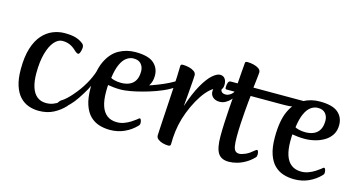

<svg xmlns="http://www.w3.org/2000/svg" viewBox="-73 -949 2346 1260"><g transform="rotate(15 1100.0 -319.0)"><path d="M236.1 13Q200 13 167.3 1.4Q134.5 -10.2 108.9 -37Q83.2 -63.7 68.2 -109.1Q53.1 -154.4 53.1 -221.1Q53.1 -306.1 71.5 -364.3Q89.9 -422.5 121.2 -457.4Q152.5 -492.4 191.5 -508.2Q230.4 -524 270.6 -524Q316 -524 343.8 -516.2Q371.6 -508.3 392.9 -492.4Q402.5 -486 405.8 -478.9Q409.1 -471.9 409.1 -464Q409.1 -455.7 406.6 -444.2Q404.1 -432.7 400.1 -424.3Q396.2 -415.8 389.6 -415.8Q381.3 -415.8 368.6 -427Q346.1 -449.5 322.8 -460.2Q299.6 -470.8 270 -470.8Q240.9 -470.8 215.4 -441.7Q189.8 -412.6 174.1 -356.7Q158.4 -300.8 158.4 -221.1Q158.4 -166.6 170.9 -128Q183.3 -89.3 208.2 -69.1Q233.1 -48.8 270.4 -48.8Q297 -48.8 319.1 -57.8Q341.2 -66.8 358.9 -79.4Q376.7 -92 387.6 -101.3Q397 -109 399.8 -111.7Q402.7 -114.4 405.7 -114.4Q411.3 -114.4 414.7 -105.5Q418 -96.5 418 -85Q418 -78.9 416.4 -74.8Q414.8 -70.7 409.5 -64.8Q379 -31.7 336.2 -9.4Q293.3 13 236.1 13Z M346.4 -30.5Q336.6 -29.2 333.8 -34.5Q330.9 -39.8 333.5 -48.7Q336 -57.7 341.8 -67.3Q347.5 -76.9 354.5 -84.6Q361.4 -92.4 367.2 -94.5Q379.8 -102.1 395.2 -116.4Q410.6 -130.6 425.1 -146.8Q439.7 -163 449.9 -176.3Q486.1 -222 510.9 -270.8Q535.6 -319.5 544.2 -360.4Q548 -376.2 552.3 -378.9Q556.7 -381.6 560 -376.8Q563.4 -371.9 563.4 -362.2Q563.4 -352.4 561.2 -337.1Q559.1 -321.9 553.3 -302Q548 -280.2 532.2 -244.7Q516.5 -209.2 493.1 -172.9Q470.1 -134.9 448.4 -107.7Q426.7 -80.5 402.4 -61.7Q378.1 -43 346.4 -30.5Z M720 13Q680.9 13 646.1 2Q611.4 -9 584.8 -35.1Q558.2 -61.3 542.7 -106.9Q527.2 -152.5 527.2 -221.1Q527.2 -334.1 558 -400.5Q588.9 -466.8 640.1 -495.4Q691.3 -524 752.5 -524Q839.5 -524 877 -491.6Q914.5 -459.2 914.5 -406.8Q914.5 -368.2 896.9 -340.4Q879.3 -312.7 849.8 -295.2Q820.3 -277.7 785.8 -269.4Q751.4 -261.1 717.3 -261.1Q693.7 -261.1 671.7 -263.5Q649.7 -266 633.4 -268.7Q632.7 -262.8 632.3 -247.9Q632 -233 632 -220.8Q632 -165.4 644.9 -126.7Q657.7 -88.1 684.4 -67.9Q711.1 -47.6 751.5 -47.6Q777.2 -47.6 800.6 -56.4Q824 -65.2 842.8 -77.2Q861.6 -89.2 872.2 -97.6Q881.6 -105.3 885.2 -108.2Q888.8 -111 891.8 -111Q897.4 -111 900.8 -101.5Q904.1 -91.9 904.1 -80.4Q904.1 -76.4 902.5 -72Q900.9 -67.6 894.6 -61.4Q862.3 -27.7 817.6 -7.3Q772.9 13 720 13ZM641.3 -319.4Q644.7 -315.3 666.4 -309.5Q688.1 -303.8 715 -304.1Q747.5 -305.1 770.9 -316.5Q794.3 -327.9 807.1 -351.2Q819.8 -374.6 819.8 -411.4Q819.8 -439.8 802.9 -460Q786 -480.3 751.3 -480.3Q726.6 -480.3 704.1 -464.5Q681.6 -448.7 665.4 -413.2Q649.1 -377.7 641.3 -319.4Z M759 -264.4Q751 -263.4 750.2 -274Q749.3 -284.6 757.3 -295.8Q765.4 -307 782.4 -308.5Q807.1 -311.3 841.4 -320.2Q875.7 -329.1 913.1 -342.4Q950.4 -355.7 985.6 -371Q1020.7 -386.3 1047.6 -402.2Q1074.4 -418.1 1085.9 -431.9Q1096 -435.4 1097.7 -428.6Q1099.5 -421.8 1095.7 -411.2Q1091.9 -400.6 1085.6 -390.2Q1079.4 -379.9 1073.4 -375.3Q1040.4 -350.6 995.5 -330.9Q950.6 -311.3 904.4 -297.4Q858.2 -283.4 819.4 -274.9Q780.7 -266.4 759 -264.4Z M1116.7 13Q1098.1 13 1079 7.7Q1059.8 2.4 1046.7 -8Q1033.6 -18.3 1033.6 -33.8Q1033.6 -41.9 1035.5 -73.3Q1037.3 -104.7 1040 -150.8Q1042.7 -197 1046 -249.2Q1049.4 -301.4 1052.1 -352.3Q1054.8 -403.2 1056.6 -444.8Q1058.5 -486.4 1058.5 -510.1Q1058.5 -517.2 1061.6 -520.6Q1064.8 -524 1074.2 -524Q1094.4 -524 1115.5 -518.8Q1136.6 -513.7 1151.1 -503.4Q1165.6 -493 1165.6 -477.2Q1165.6 -466.3 1163.9 -444.2Q1162.2 -422.1 1160.1 -394.7Q1158.1 -367.4 1155.8 -340.2Q1153.4 -313 1151.6 -292.4Q1149.7 -271.8 1149.1 -263.5Q1180.1 -356.7 1212.8 -414.1Q1245.5 -471.5 1275.4 -497.7Q1305.3 -524 1326.8 -524Q1348.6 -524 1359.9 -508.8Q1371.2 -493.6 1371.2 -470Q1371.2 -451.9 1365.2 -441Q1359.1 -430.1 1336.2 -430.1Q1313.4 -430.1 1287.6 -407.8Q1261.7 -385.6 1237.1 -349.2Q1212.5 -312.8 1191.7 -268Q1170.8 -223.1 1157.3 -178Q1144 -132.3 1138.6 -89.1Q1133.1 -45.8 1133.1 -0.9Q1133.1 6.2 1129.4 9.6Q1125.7 13 1116.7 13Z M1367.4 -351.6Q1338.9 -351.6 1321.2 -367.8Q1303.4 -384 1305.5 -411.6Q1306.9 -428.1 1314.3 -445.2Q1321.7 -462.2 1332.9 -474.7Q1344.2 -487.2 1355.2 -487.2Q1370.9 -488.6 1370.9 -460.9Q1370.9 -451.7 1365.7 -446.4Q1360.6 -441.1 1360.6 -431.1Q1360.6 -422.2 1369 -415.1Q1377.5 -407.9 1396 -407.9Q1405.5 -407.9 1418.3 -414.2Q1431.2 -420.5 1441.8 -433.7Q1452.4 -447 1454.4 -466.1Q1456 -476.9 1461.9 -477.9Q1467.9 -478.9 1467.5 -470.5Q1468.7 -469.8 1470.4 -464.9Q1472.1 -459.9 1473.5 -454.7Q1474.9 -449.5 1474.2 -446.6Q1473.5 -440.5 1470.5 -432.8Q1467.4 -425.1 1461.6 -416.9Q1454.3 -402.8 1440.4 -387.7Q1426.5 -372.5 1407.8 -362.1Q1389.2 -351.6 1367.4 -351.6Z M1527.2 13Q1476.1 13 1454.4 -21.3Q1432.7 -55.6 1432.7 -135.5Q1432.7 -179.9 1435.1 -228.8Q1437.5 -277.7 1440.5 -321.7Q1443.5 -365.8 1446.2 -397.8Q1448.9 -429.8 1449.5 -441.3H1392Q1387 -441.3 1385.1 -444Q1383.1 -446.7 1383.1 -455.1Q1383.1 -473.1 1388.1 -486Q1393.1 -499 1405.4 -499H1452.1Q1453.5 -515.3 1455 -537.8Q1456.5 -560.3 1458.3 -582.5Q1460.1 -604.7 1461.5 -620.2Q1462.8 -635.7 1462.8 -638.1Q1462.8 -645.2 1466 -648.1Q1469.2 -651 1479.2 -651Q1499.5 -651 1520.6 -645.8Q1541.7 -640.7 1556.2 -630.7Q1570.6 -620.7 1570.6 -604.9Q1570.6 -601.8 1568.8 -583.8Q1566.9 -565.8 1564.3 -542.8Q1561.8 -519.8 1559.1 -499H1709.8Q1714.7 -499 1716.8 -496.6Q1719 -494.1 1719 -485.4Q1719 -468.1 1713.8 -454.7Q1708.7 -441.3 1696 -441.3H1555.6Q1554.3 -430.8 1551.3 -401.3Q1548.3 -371.8 1545.1 -331.4Q1541.9 -291 1539.4 -246.4Q1536.9 -201.8 1536.9 -159.4Q1536.9 -118 1541.1 -95.5Q1545.3 -73.1 1555 -64.4Q1564.7 -55.6 1580.3 -55.6Q1595.5 -55.6 1619.8 -65.9Q1644 -76.1 1664.9 -94.6Q1675.3 -103.5 1680.7 -106.9Q1686 -110.3 1688.7 -110.3Q1693.7 -110.3 1696.7 -101.2Q1699.6 -92.2 1699.6 -82.3Q1699.6 -68.5 1693.7 -62Q1668.3 -35.6 1639.8 -19.2Q1611.3 -2.7 1582.6 5.1Q1554 13 1527.2 13Z M1664 -441.3Q1661 -441.3 1659.5 -444.7Q1658 -448.1 1657 -452.6Q1656 -457 1656 -459Q1656 -473 1661.5 -486Q1667 -499 1678 -499H1911Q1900 -494 1887.9 -485.2Q1875.8 -476.4 1864.9 -467Q1854 -457.7 1846.1 -449Q1837 -444.5 1818.7 -442.9Q1800.4 -441.3 1763.1 -441.3Z M1972 13Q1932.9 13 1898.1 2Q1863.4 -9 1836.8 -35.1Q1810.2 -61.3 1794.7 -106.9Q1779.2 -152.5 1779.2 -221.1Q1779.2 -334.1 1810 -400.5Q1840.9 -466.8 1892.1 -495.4Q1943.3 -524 2004.5 -524Q2091.5 -524 2129 -491.6Q2166.5 -459.2 2166.5 -406.8Q2166.5 -368.2 2148.9 -340.4Q2131.3 -312.7 2101.8 -295.2Q2072.3 -277.7 2037.8 -269.4Q2003.4 -261.1 1969.3 -261.1Q1945.7 -261.1 1923.7 -263.5Q1901.7 -266 1885.4 -268.7Q1884.7 -262.8 1884.3 -247.9Q1884 -233 1884 -220.8Q1884 -165.4 1896.9 -126.7Q1909.7 -88.1 1936.4 -67.9Q1963.1 -47.6 2003.5 -47.6Q2029.2 -47.6 2052.6 -56.4Q2076 -65.2 2094.8 -77.2Q2113.6 -89.2 2124.2 -97.6Q2133.6 -105.3 2137.2 -108.2Q2140.8 -111 2143.8 -111Q2149.4 -111 2152.8 -101.5Q2156.1 -91.9 2156.1 -80.4Q2156.1 -76.4 2154.5 -72Q2152.9 -67.6 2146.6 -61.4Q2114.3 -27.7 2069.6 -7.3Q2024.9 13 1972 13ZM1893.3 -319.4Q1896.7 -315.3 1918.4 -309.5Q1940.1 -303.8 1967 -304.1Q1999.5 -305.1 2022.9 -316.5Q2046.3 -327.9 2059.1 -351.2Q2071.8 -374.6 2071.8 -411.4Q2071.8 -439.8 2054.9 -460Q2038 -480.3 2003.3 -480.3Q1978.6 -480.3 1956.1 -464.5Q1933.6 -448.7 1917.4 -413.2Q1901.1 -377.7 1893.3 -319.4Z"/></g></svg>

Font: Briem Hand Thin
Style: Regular
Weight: 100
Designer: Gunnlaugur SE Briem, Eben Sorkin
Foundry: Sorkin Type Co.
Version: Version 1.003